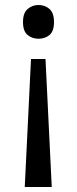

<svg xmlns="http://www.w3.org/2000/svg" viewBox="-20 -566 309 768"><path d="M104 -330H162L187 182H79ZM196 -478Q196 -441 178 -426Q160 -411 134 -411Q109 -411 90.5 -426Q72 -441 72 -478Q72 -514 90.5 -530Q109 -546 134 -546Q160 -546 178 -530Q196 -514 196 -478Z"/></svg>

Font: Noto Sans Khmer UI
Style: Regular
Weight: 400
Designer: Danh Hong and the Monotype Design Team
Foundry: Monotype Imaging Inc.
Version: Version 2.002